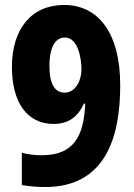

<svg xmlns="http://www.w3.org/2000/svg" viewBox="-20 -743 538 773"><path d="M162 10C400 10 464 -183 464 -399C464 -613 374 -723 238 -723C106 -723 28 -626 28 -473C28 -331 89 -244 196 -244C257 -244 294 -274 318 -326H323C318 -194 276 -118 149 -118C121 -118 93 -121 68 -128V2C96 7 132 10 162 10ZM240 -370C200 -370 179 -407 179 -476C179 -556 204 -592 241 -592C293 -592 308 -511 308 -463C308 -422 286 -370 240 -370Z"/></svg>

Font: Noto Sans Devanagari UI Condensed ExtraBold
Style: Regular
Weight: 800
Width: 3
Designer: Jelle Bosma - Monotype Design Team
Foundry: Monotype Imaging Inc.
Version: Version 2.004